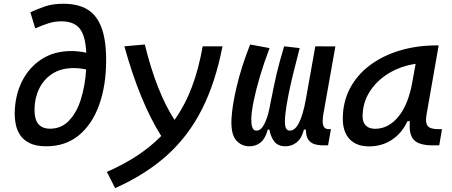

<svg xmlns="http://www.w3.org/2000/svg" viewBox="-20 -762 2384 1013"><path d="M224.1 9.8Q170.9 9.8 137.7 -6.3Q104.5 -22.5 86.9 -48.6Q69.3 -74.7 63.2 -106Q57.1 -137.2 57.6 -167.5Q59.6 -259.8 96.4 -333.3Q133.3 -406.7 199.7 -449.7Q266.1 -492.7 356 -492.7Q394.5 -492.7 435.1 -483.9Q431.2 -571.8 401.1 -610.6Q371.1 -649.4 304.2 -649.4Q268.6 -649.4 237.3 -639.6Q206.1 -629.9 166 -612.3L140.1 -697.3Q178.7 -714.8 218.3 -728.5Q257.8 -742.2 315.4 -742.2Q389.6 -742.2 439.5 -713.1Q489.3 -684.1 514.6 -618.7Q540 -553.2 540 -444.8Q540 -311 503.2 -208.5Q466.3 -106 396 -48.1Q325.7 9.8 224.1 9.8ZM434.6 -395.5Q400.9 -402.8 368.7 -402.8Q302.2 -402.8 256.3 -373Q210.4 -343.3 186.5 -293.9Q162.6 -244.6 162.1 -185.5Q161.6 -130.9 182.9 -106.9Q204.1 -83 244.1 -83Q303.7 -83 344.2 -125.5Q384.8 -168 407 -239Q429.2 -310.1 434.6 -395.5Z M587.4 230.5 543.9 145Q631.8 106.4 703.1 59.6Q774.4 12.7 830.6 -44.4Q717.3 -224.6 636.2 -517.6L744.1 -527.3Q805.7 -275.4 900.9 -129.4Q956.1 -207 992.4 -303.2Q1028.8 -399.4 1049.3 -517.6H1153.8Q1117.2 -327.6 1045.9 -186.3Q974.6 -44.9 862.1 56.6Q749.5 158.2 587.4 230.5Z M1295.9 9.8Q1252.9 9.8 1225.3 -22.7Q1197.8 -55.2 1201.2 -133.3Q1204.6 -204.1 1229.7 -309.1Q1254.9 -414.1 1299.8 -527.3L1402.3 -508.3Q1374 -434.1 1352.5 -362.3Q1331.1 -290.5 1318.8 -231.2Q1306.6 -171.9 1305.7 -133.8Q1305.7 -123.5 1306.9 -109.1Q1308.1 -94.7 1314.2 -83.7Q1320.3 -72.8 1333.5 -72.8Q1356.4 -72.8 1373.8 -106Q1391.1 -139.2 1400.4 -185.1Q1414.1 -253.9 1423.1 -297.9Q1432.1 -341.8 1439.7 -373.8Q1447.3 -405.8 1456.3 -438.5Q1465.3 -471.2 1479 -517.6L1561 -508.3Q1559.1 -498 1549.1 -460.7Q1539.1 -423.3 1526.4 -371.3Q1513.7 -319.3 1502.4 -263.9Q1491.2 -208.5 1485.8 -162.1Q1480.5 -112.3 1486.1 -92.5Q1491.7 -72.8 1509.3 -72.8Q1564 -72.8 1593.8 -238.8L1643.6 -517.6L1749.5 -517.1L1687 -165.5Q1678.7 -118.7 1685.5 -99.6Q1692.4 -80.6 1713.4 -80.6H1726.1L1710.9 4.9H1686.5Q1661.1 4.9 1640.1 -1.2Q1619.1 -7.3 1606.7 -25.1Q1594.2 -43 1593.8 -78.1H1583.5Q1571.8 -31.7 1545.4 -11Q1519 9.8 1485.8 9.8Q1446.3 9.8 1427 -15.6Q1407.7 -41 1401.4 -78.1H1392.6Q1380.4 -31.7 1355.7 -11Q1331.1 9.8 1295.9 9.8Z M1927.2 10.3Q1860.8 10.3 1824.7 -27.8Q1788.6 -65.9 1788.6 -135.3Q1788.6 -223.1 1825.9 -294.7Q1863.3 -366.2 1930.7 -417Q1998 -467.8 2088.4 -495.1Q2178.7 -522.5 2284.7 -522.5H2294.4L2230 -154.8Q2223.1 -115.7 2236.1 -98.1Q2249 -80.6 2292 -80.6H2312L2297.4 4.9H2262.7Q2190.9 4.9 2163.6 -23.9Q2136.2 -52.7 2142.6 -122.6H2129.9Q2100.1 -59.1 2047.6 -24.4Q1995.1 10.3 1927.2 10.3ZM1959 -82.5Q2029.3 -82.5 2081.5 -146Q2133.8 -209.5 2154.8 -325.7L2172.9 -425.3Q2092.8 -413.1 2029.5 -374.3Q1966.3 -335.4 1929.7 -277.1Q1893.1 -218.8 1893.1 -147.5Q1893.1 -116.2 1910.4 -99.4Q1927.7 -82.5 1959 -82.5Z"/></svg>

Font: Cascadia Mono
Style: Italic
Weight: 400
Italic angle: -10°
Monospace: yes
Designer: Aaron Bell
Foundry: Saja Typeworks
Version: Version 2404.023; ttfautohint (v1.8.4)